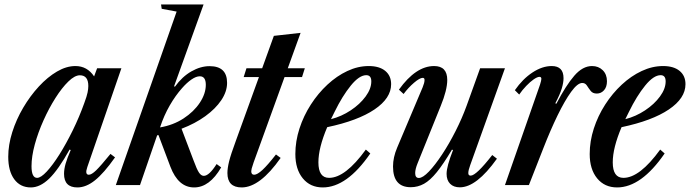

<svg xmlns="http://www.w3.org/2000/svg" viewBox="-20 -831 3098 862"><path d="M118.5 10.5Q71 10.5 44 -26.2Q17 -63 17 -127Q17 -180.5 35 -237.5Q53 -294.5 84.2 -347.5Q115.5 -400.5 154.5 -442.8Q193.5 -485 235.8 -509.8Q278 -534.5 318.5 -534.5Q371.5 -534.5 402.5 -488L416 -524.5H525L372 -81Q360 -46.5 379 -46.5Q391 -46.5 411.5 -66.2Q432 -86 476 -140L496.5 -124.5Q446.5 -53.5 406.5 -21.5Q366.5 10.5 327.5 10.5Q267.5 10.5 267.5 -50.5Q267.5 -71.5 274.5 -96Q281.5 -120.5 297.5 -157.5L292.5 -159.5Q242 -69 201 -29.2Q160 10.5 118.5 10.5ZM146.5 -32.5Q163.5 -32.5 190 -61Q216.5 -89.5 246.8 -137.5Q277 -185.5 306.5 -245.5Q336 -305.5 358.5 -368.5Q370 -399.5 373.2 -415.8Q376.5 -432 376.5 -445Q376.5 -493 338.5 -493Q315.5 -493 286.8 -465Q258 -437 229 -391.2Q200 -345.5 175.5 -291Q151 -236.5 136.2 -182.5Q121.5 -128.5 121.5 -85Q121.5 -32.5 146.5 -32.5Z M851.5 10.5Q780.5 10.5 745 -82.5L691.5 -224.5L685.5 -223.5L608.5 0H500L773 -779L706 -791.5L703 -811H894L761.5 -443.5L765.5 -442Q798 -487 839.2 -510.5Q880.5 -534 921 -534Q999.5 -534 999.5 -459Q999.5 -420 973.5 -381.2Q947.5 -342.5 901.5 -309.2Q855.5 -276 795 -253L848.5 -112Q864 -69.5 873.8 -55.5Q883.5 -41.5 895 -41.5Q919 -41.5 952.5 -94.5L973 -79.5Q921 10.5 851.5 10.5ZM698.5 -259Q757.5 -269 804 -299.2Q850.5 -329.5 877.2 -370Q904 -410.5 904 -450.5Q904 -488.5 877 -488.5Q860.5 -488.5 839.8 -474.2Q819 -460 797.5 -435.5Q768 -402.5 742 -357.5Q716 -312.5 698.5 -259Z M1065 10.5Q1001 10.5 1001 -54Q1001 -75.5 1008.5 -106.2Q1016 -137 1039.5 -200.5L1142.5 -485H1074L1086.5 -524.5H1157L1209.5 -670L1329.5 -683.5L1272 -524.5H1348.5L1336 -485H1257.5L1140.5 -162Q1125.5 -122 1118.8 -102.2Q1112 -82.5 1110 -74.5Q1108 -66.5 1108 -62.5Q1108 -46.5 1121 -46.5Q1135 -46.5 1158.5 -68.2Q1182 -90 1219 -137.5L1240 -122Q1147 10.5 1065 10.5Z M1429 10.5Q1373 10.5 1339.5 -30.2Q1306 -71 1306 -139.5Q1306 -197 1324.5 -254Q1343 -311 1375.5 -361.5Q1408 -412 1450 -451Q1492 -490 1539.5 -512.2Q1587 -534.5 1635.5 -534.5Q1683 -534.5 1709.5 -512.8Q1736 -491 1736 -453Q1736 -390 1661.2 -339.5Q1586.5 -289 1449 -260Q1409.5 -167 1409.5 -102Q1409.5 -32.5 1457.5 -32.5Q1530.5 -32.5 1622.5 -159.5L1642.5 -142Q1537.5 10.5 1429 10.5ZM1466 -296Q1513 -308 1554.5 -335.5Q1596 -363 1621.5 -397.8Q1647 -432.5 1647 -465.5Q1647 -493.5 1624.5 -493.5Q1593 -493.5 1555 -446.8Q1517 -400 1482.5 -329.5Z M2044.5 10Q2016.5 10 2000.8 -6Q1985 -22 1985 -50.5Q1985 -84 2014 -157.5L2009 -159Q1971 -95 1941.2 -58.2Q1911.5 -21.5 1883.8 -6Q1856 9.5 1824 9.5Q1744.5 9.5 1744.5 -83.5Q1744.5 -124.5 1763 -168L1877.5 -439Q1886 -459.5 1886 -472Q1886 -481.5 1878 -481.5Q1864.5 -481.5 1838.8 -459.5Q1813 -437.5 1792 -409L1771 -428.5Q1847 -534.5 1929 -534.5Q1988 -534.5 1988 -472Q1988 -427 1958.5 -355L1855 -98.5Q1844 -71.5 1844 -54Q1844 -32 1860.5 -32Q1878 -32 1905.8 -61Q1933.5 -90 1965 -137.8Q1996.5 -185.5 2025.5 -242.8Q2054.5 -300 2075 -356.5L2135.5 -524.5H2247L2091 -89.5Q2082.5 -66.5 2082.5 -54Q2082.5 -42.5 2093 -42.5Q2118 -42.5 2190 -135L2211 -118.5Q2119.5 10 2044.5 10Z M2247 0 2404.5 -451Q2410.5 -470 2410.5 -477Q2410.5 -486 2402 -486Q2392.5 -486 2376.2 -474.8Q2360 -463.5 2342.5 -445.2Q2325 -427 2311 -406.5L2291.5 -426Q2326.5 -476.5 2370.5 -505.5Q2414.5 -534.5 2457 -534.5Q2510 -534.5 2510 -480Q2510 -460 2502 -433.5Q2494 -407 2473 -367L2478 -365.5Q2521 -448 2558.5 -491.2Q2596 -534.5 2638 -534.5Q2667 -534.5 2686 -515.8Q2705 -497 2705 -466.5Q2705 -440.5 2691.8 -425.8Q2678.5 -411 2659.5 -411Q2641 -411 2631.8 -423Q2622.5 -435 2615 -446.8Q2607.5 -458.5 2594 -458.5Q2573 -458.5 2544.2 -418.8Q2515.5 -379 2483.2 -312.8Q2451 -246.5 2420 -167L2354.5 0Z M2750.5 10.5Q2694.5 10.5 2661 -30.2Q2627.5 -71 2627.5 -139.5Q2627.5 -197 2646 -254Q2664.5 -311 2697 -361.5Q2729.5 -412 2771.5 -451Q2813.5 -490 2861 -512.2Q2908.5 -534.5 2957 -534.5Q3004.5 -534.5 3031 -512.8Q3057.5 -491 3057.5 -453Q3057.5 -390 2982.8 -339.5Q2908 -289 2770.5 -260Q2731 -167 2731 -102Q2731 -32.5 2779 -32.5Q2852 -32.5 2944 -159.5L2964 -142Q2859 10.5 2750.5 10.5ZM2787.5 -296Q2834.5 -308 2876 -335.5Q2917.5 -363 2943 -397.8Q2968.5 -432.5 2968.5 -465.5Q2968.5 -493.5 2946 -493.5Q2914.5 -493.5 2876.5 -446.8Q2838.5 -400 2804 -329.5Z"/></svg>

Font: Libre Caslon Condensed SemiBold Italic
Style: Regular
Weight: 600
Italic angle: -22.583°
Designer: Pablo Impallari, Rodrigo Fuenzalida, Katja Schimmel, Ertekin Erdin
Foundry: Pablo Impallari, Rodrigo Fuenzalida
Version: Version 2.000; ttfautohint (v1.8.4.7-5d5b);gftools[0.9.33]